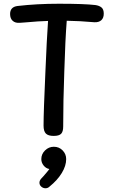

<svg xmlns="http://www.w3.org/2000/svg" viewBox="-20 -717 608 1027"><path d="M535 -644Q535 -621 522 -609Q509 -597 485 -598Q406 -605 337 -606Q329 -504 324 -337Q318 -175 318 -40Q318 -13 307 -1.5Q296 10 267 10Q238 10 225.5 -2.5Q213 -15 213 -45Q213 -118 223 -336Q230 -505 237 -605Q191 -604 114 -597Q106 -597 86 -595Q62 -593 48 -605.5Q34 -618 34 -642Q34 -680 74 -685Q177 -697 295 -697Q431 -697 490 -690Q511 -687 523 -677Q535 -667 535 -644ZM334 134Q334 170 310.5 208.5Q287 247 245 281Q236 290 223 290Q211 290 201 281.5Q191 273 191 260Q191 251 196 244Q202 236 212 226Q216 221 227 208.5Q238 196 244 187Q226 184 213.5 168.5Q201 153 201 134Q201 107 221 87.5Q241 68 268 68Q296 68 315 87.5Q334 107 334 134Z"/></svg>

Font: Mali Medium
Style: Regular
Weight: 500
Version: Version 1.000; ttfautohint (v1.6)